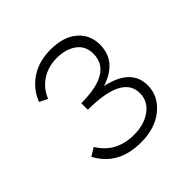

<svg xmlns="http://www.w3.org/2000/svg" viewBox="-110 -849 537 537"><g transform="rotate(-45 158.0 -580.5)"><path d="M194 -584Q282 -565 282 -499Q282 -457 247 -428Q212 -399 156 -399Q66 -399 29 -469L53 -484Q87 -428 157 -428Q197 -428 224 -447.5Q251 -467 251 -499Q251 -569 115 -569V-595Q237 -595 237 -669Q237 -700 214 -716.5Q191 -733 156 -733Q121 -733 95 -715.5Q69 -698 58 -669L34 -681Q48 -718 81 -740Q114 -762 160 -762Q211 -762 239.5 -737.5Q268 -713 268 -674Q268 -608 194 -584Z"/></g></svg>

Font: EauTestText Light
Style: Regular
Weight: 300
Designer: Christian Thalmann (Catharsis Fonts)
Version: Version 0.001;PS 000.001;hotconv 1.0.88;makeotf.lib2.5.64775